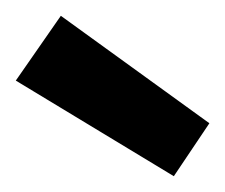

<svg xmlns="http://www.w3.org/2000/svg" viewBox="-20 -792 285 243"><path d="M200 -569 0 -690 57 -772 245 -636Z"/></svg>

Font: DM Sans 9pt SemiBold
Style: Regular
Weight: 600
Version: Version 4.004;gftools[0.9.30]